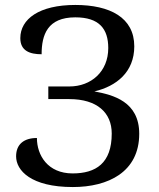

<svg xmlns="http://www.w3.org/2000/svg" viewBox="-20 -744 643 775"><path d="M274 11C417 11 542 -50 542 -204C542 -334 437 -361 361 -375C450 -396 522 -453 522 -557C522 -673 424 -724 284 -724C138 -724 62 -667 62 -590C62 -539 100 -525 148 -525C148 -604 172 -674 284 -674C380 -674 417 -628 417 -550C417 -455 348 -395 260 -395H175V-344H260C372 -344 431 -289 431 -205C431 -85 367 -44 273 -44C173 -44 129 -117 129 -187C77 -187 45 -162 45 -113C45 -56 105 11 274 11Z"/></svg>

Font: Noto Serif Thai
Style: Regular
Weight: 400
Designer: Monotype Design Team
Foundry: Monotype Imaging Inc.
Version: Version 1.901